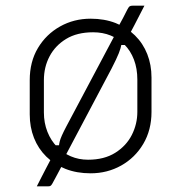

<svg xmlns="http://www.w3.org/2000/svg" viewBox="-20 -602 640 678"><path d="M490 -582Q481 -565 472.5 -548Q464 -531 455 -514Q446 -497 437 -480L432 -443H395L409 -446Q407 -433 399.5 -414Q392 -395 374 -360Q331 -279 288 -197.5Q245 -116 202 -35Q202 -33 202.5 -30Q203 -27 203 -25Q197 -13 190.5 -1.5Q184 10 178 22Q172 34 165 46Q161 53 158 54.5Q155 56 150 56Q145 56 139.5 56Q134 56 128.5 56Q123 56 118.5 56Q114 56 110 56Q118 40 126 24.5Q134 9 142 -6.5Q150 -22 158 -37L168 -89H195L188 -86Q189 -95 191 -103Q193 -111 198.5 -123.5Q204 -136 214 -155Q259 -240 304 -324.5Q349 -409 394 -494Q396 -498 397 -502Q398 -506 399 -510Q407 -524 414.5 -538.5Q422 -553 429 -567Q434 -577 437.5 -579.5Q441 -582 449 -582Q455 -582 459.5 -582Q464 -582 468.5 -582Q473 -582 478 -582Q483 -582 490 -582ZM300 -536Q349 -536 388.5 -520.5Q428 -505 456.5 -477Q485 -449 500 -411Q515 -373 515 -328V-207Q515 -143 486 -94Q457 -45 408 -17.5Q359 10 300 10Q251 10 211.5 -5.5Q172 -21 143.5 -49Q115 -77 100 -115Q85 -153 85 -198V-319Q85 -384 114 -432.5Q143 -481 192 -508.5Q241 -536 300 -536ZM309 -488Q252 -488 213.5 -464.5Q175 -441 155 -403Q135 -365 135 -319V-205Q135 -168 147.5 -136.5Q160 -105 182 -83Q202 -62 230 -50Q258 -38 291 -38Q348 -38 387 -62.5Q426 -87 445.5 -125.5Q465 -164 465 -207V-321Q465 -360 453 -391.5Q441 -423 419 -445Q399 -465 371 -476.5Q343 -488 309 -488Z"/></svg>

Font: Recursive Monospace Light
Style: Regular
Weight: 300
Version: Version 1.047